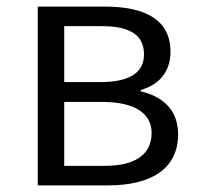

<svg xmlns="http://www.w3.org/2000/svg" viewBox="-20 -560 603 580"><path d="M94 0H307C432 0 518 -47 518 -154C518 -233 466 -270 405 -284V-288C460 -304 495 -342 495 -404C495 -501 417 -540 298 -540H94ZM174 -312V-481H289C378 -481 415 -450 415 -396C415 -344 377 -312 283 -312ZM174 -59V-252H290C387 -252 438 -217 438 -159C438 -95 391 -59 297 -59Z"/></svg>

Font: ChiuKong Gothic CL Normal
Style: Regular
Weight: 350
Designer: Ryoko NISHIZUKA 西塚涼子 (kana, bopomofo & ideographs); Paul D. Hunt (Latin, Greek & Cyrillic); Sandoll Communications 산돌커뮤니
Foundry: Adobe
Version: Version 1.300